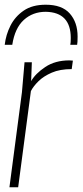

<svg xmlns="http://www.w3.org/2000/svg" viewBox="-21 -794 350 814"><path d="M56 0H19L72 -403L83 -530H114L111 -450Q129 -482 171 -510Q213 -538 273 -538L288 -537L283 -501Q233 -501 198.5 -486Q164 -471 142.5 -450Q121 -429 110 -408ZM306 -604H277Q279 -612 279 -633Q279 -742 173 -744Q118 -744 80 -709.5Q42 -675 31 -604H-1Q4 -647 23.5 -685.5Q43 -724 79.5 -749Q116 -774 173 -774Q242 -774 275 -736.5Q308 -699 308 -639Q308 -613 306 -604Z"/></svg>

Font: Tanohe Sans ExtraLight
Style: Italic
Weight: 200
Designer: Village Type and Design LLC & Cristiano Sobral
Foundry: Cooper Hewitt Smithsonian Design Museum
Version: Version 1.00;September 29, 2021;FontCreator 13.0.0.2655 64-b